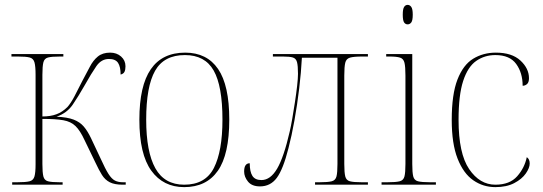

<svg xmlns="http://www.w3.org/2000/svg" viewBox="-20 -758 2227 788"><path d="M30 0V-10H52Q86 -10 101.5 -14Q117 -18 121.5 -34Q126 -50 126 -84V-451Q126 -486 121.5 -502Q117 -518 102 -522Q87 -526 54 -526H27V-536H240V-526H226Q192 -526 177 -522Q162 -518 158 -502Q154 -486 154 -451V-280Q187 -280 211.5 -289Q236 -298 257 -319Q271 -335 285.5 -362.5Q300 -390 318 -426Q335 -457 348.5 -483.5Q362 -510 381.5 -526Q401 -542 432 -542Q459 -542 477 -526Q495 -510 495 -486Q495 -472 491 -463.5Q487 -455 475 -452Q475 -484 464.5 -500Q454 -516 427 -516Q396 -516 375.5 -486.5Q355 -457 327 -407Q302 -363 278.5 -328.5Q255 -294 212 -279Q257 -277 282.5 -267Q308 -257 323.5 -239Q339 -221 353 -192L394 -105Q412 -65 425 -44.5Q438 -24 451.5 -17Q465 -10 484 -10H496V0H483Q450 0 430.5 -10Q411 -20 398.5 -40Q386 -60 372 -90L327 -183Q309 -222 290 -240.5Q271 -259 240 -264.5Q209 -270 154 -270V-85Q154 -50 158 -34Q162 -18 177 -14Q192 -10 224 -10H237V0Z M736 10Q650 10 601 -57.5Q552 -125 552 -267Q552 -406 599 -474Q646 -542 740 -542Q829 -542 875 -475Q921 -408 921 -267Q921 -124 874 -57Q827 10 736 10ZM736 0Q823 0 858 -69Q893 -138 893 -267Q893 -405 857 -468.5Q821 -532 739 -532Q653 -532 616.5 -467.5Q580 -403 580 -267Q580 -135 617.5 -67.5Q655 0 736 0Z M1047 7Q1014 7 998 -12.5Q982 -32 982 -54Q982 -88 1005 -88Q1005 -53 1016 -36Q1027 -19 1053 -19Q1090 -19 1117.5 -66Q1145 -113 1169 -218Q1174 -239 1179.5 -271Q1185 -303 1190.5 -339Q1196 -375 1199.5 -406Q1203 -437 1203 -455Q1203 -488 1199 -503Q1195 -518 1182 -522Q1169 -526 1142 -526H1100V-536H1490V-526H1466Q1432 -526 1416.5 -521.5Q1401 -517 1397 -500.5Q1393 -484 1393 -448V-85Q1393 -50 1397 -34Q1401 -18 1416 -14Q1431 -10 1464 -10H1490V0H1273V-10H1292Q1326 -10 1341.5 -14Q1357 -18 1361 -34Q1365 -50 1365 -85V-521H1219Q1216 -462 1208 -395Q1200 -328 1188.5 -264Q1177 -200 1164 -150Q1142 -63 1116 -28Q1090 7 1047 7Z M1653 -658Q1644 -658 1638.5 -666Q1633 -674 1633 -698Q1633 -721 1638.5 -729.5Q1644 -738 1653 -738Q1662 -738 1668 -729.5Q1674 -721 1674 -698Q1674 -674 1668 -666Q1662 -658 1653 -658ZM1546 0V-10H1571Q1605 -10 1620.5 -14Q1636 -18 1640 -34Q1644 -50 1644 -85V-448Q1644 -484 1640 -500.5Q1636 -517 1622 -521.5Q1608 -526 1579 -526H1565V-536H1672V-85Q1672 -50 1676 -34Q1680 -18 1695.5 -14Q1711 -10 1745 -10H1769V0Z M2013 10Q1963 10 1922.5 -18Q1882 -46 1858 -107Q1834 -168 1834 -266Q1834 -371 1857.5 -431.5Q1881 -492 1922 -517Q1963 -542 2015 -542Q2081 -542 2116 -509.5Q2151 -477 2151 -437Q2151 -420 2143 -413Q2135 -406 2125 -406Q2125 -459 2098.5 -495.5Q2072 -532 2013 -532Q1969 -532 1934.5 -508Q1900 -484 1881 -426Q1862 -368 1862 -266Q1862 -128 1905.5 -64Q1949 0 2013 0Q2072 0 2102.5 -34.5Q2133 -69 2142 -113Q2154 -105 2154 -87Q2154 -69 2138 -46Q2122 -23 2090.5 -6.5Q2059 10 2013 10Z"/></svg>

Font: Noto Serif Display SemiCondensed Thin
Style: Regular
Weight: 100
Width: 4
Designer: Monotype Design Team
Foundry: Monotype Imaging Inc.
Version: Version 2.009